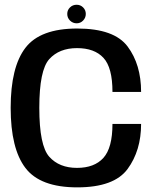

<svg xmlns="http://www.w3.org/2000/svg" viewBox="-20 -804 680 828"><path d="M313 4Q472 4 530.2 -75.2Q588.5 -154.5 588.5 -269.5H465Q465 -166.5 426 -123.2Q387 -80 312 -80Q235.5 -80 192.5 -128Q149.5 -176 149.5 -339Q149.5 -501.5 192.5 -549Q235.5 -596.5 312 -596.5Q387.5 -596.5 426.2 -554.5Q465 -512.5 465 -407.5H588.5Q588.5 -525.5 530.5 -603.2Q472.5 -681 313 -681Q153.5 -681 89.8 -598Q26 -515 26 -339Q26 -163 89.8 -79.5Q153.5 4 313 4ZM310.5 -703.5Q327 -703.5 338.5 -715.5Q350 -727.5 350 -744Q350 -760.5 338.5 -772Q327 -783.5 310.5 -783.5Q293.5 -783.5 281.8 -772Q270 -760.5 270 -744Q270 -727 282 -715.2Q294 -703.5 310.5 -703.5Z"/></svg>

Font: Anybody Thin Medium
Style: Regular
Weight: 500
Version: Version 1.113;gftools[0.9.25]